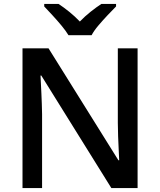

<svg xmlns="http://www.w3.org/2000/svg" viewBox="-20 -961 818 981"><path d="M683 0H549L191 -575H187Q189 -535 191.5 -483.5Q194 -432 195 -378V0H95V-714H228L585 -142H589Q588 -163 586.5 -195.5Q585 -228 583.5 -264Q582 -300 582 -333V-714H683ZM330 -781Q316 -804 294 -830.5Q272 -857 248 -883Q224 -909 206 -928V-941H279Q305 -924 333.5 -901Q362 -878 388 -851Q414 -878 443 -901Q472 -924 498 -941H573V-928Q554 -909 529.5 -883Q505 -857 482.5 -830.5Q460 -804 448 -781Z"/></svg>

Font: Noto Sans Adlam Unjoined Medium
Style: Regular
Weight: 500
Version: Version 3.001